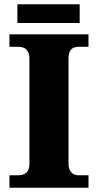

<svg xmlns="http://www.w3.org/2000/svg" viewBox="-20 -874 455 894"><path d="M24 0V-58H70Q81 -58 92 -63Q103 -68 110 -79.5Q117 -91 117 -109V-600Q117 -621 110 -633.5Q103 -646 92 -651Q81 -656 70 -656H24V-714H392V-656H345Q331 -656 320.5 -650.5Q310 -645 304.5 -633Q299 -621 299 -599V-111Q299 -94 305.5 -81.5Q312 -69 322 -63.5Q332 -58 345 -58H392V0ZM61 -767V-854H351V-767Z"/></svg>

Font: Noto Rashi Hebrew ExtraBold
Style: Regular
Weight: 800
Version: Version 1.006